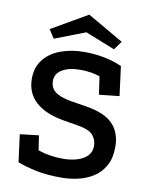

<svg xmlns="http://www.w3.org/2000/svg" viewBox="-90 -860 738 945"><g transform="rotate(10 279.5 -387.0)"><path d="M282 20Q208 20 154.5 8.5Q101 -3 62 -18L44 -155L138 -166L149 -93Q178 -83 209 -78Q240 -73 274 -73Q312 -73 344 -82.5Q376 -92 395 -111.5Q414 -131 414 -161Q414 -192 394.5 -215Q375 -238 313 -248L241 -260Q151 -276 103 -320Q55 -364 55 -435Q55 -492 86 -531Q117 -570 170 -589.5Q223 -609 289 -609Q322 -609 354 -605Q386 -601 416 -593Q446 -585 476 -572L495 -425L394 -414L381 -504Q361 -511 336.5 -515Q312 -519 285 -519Q226 -519 192.5 -498.5Q159 -478 159 -443Q159 -408 183.5 -388.5Q208 -369 264 -359L339 -347Q436 -332 477 -288.5Q518 -245 518 -176Q518 -118 496.5 -80Q475 -42 440 -20Q405 2 363 11Q321 20 282 20ZM279 -794 459 -690 428 -647 280 -706 127 -647 99 -690Z"/></g></svg>

Font: Podkova
Style: Bold
Weight: 700
Designer: Ilya Yudin
Foundry: Cyreal (www.cyreal.org)
Version: Version 2.102; ttfautohint (v1.8.1.43-b0c9)